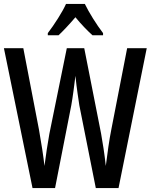

<svg xmlns="http://www.w3.org/2000/svg" viewBox="-21 -960 769 980"><path d="M728 -714 584 0H468L384 -422Q381 -443 375 -483Q369 -523 364 -573Q360 -540 354.5 -498.5Q349 -457 343 -423L260 0H145L-1 -714H98L178 -298Q187 -248 194.5 -198.5Q202 -149 206 -113Q211 -154 218 -198.5Q225 -243 231 -277L320 -714H409L495 -278Q501 -244 507.5 -202Q514 -160 519 -113Q525 -161 532 -209.5Q539 -258 547 -298L628 -714ZM412 -940Q428 -907 453.5 -866Q479 -825 505 -791V-780H451Q431 -798 408.5 -821.5Q386 -845 364 -872Q341 -845 318 -820.5Q295 -796 278 -780H223V-791Q249 -825 275.5 -867Q302 -909 316 -940Z"/></svg>

Font: Noto Sans Gujarati UI ExtraCondensed Medium
Style: Regular
Weight: 500
Width: 2
Designer: Jelle Bosma - Monotype Design Team, Universal Thirst
Foundry: Monotype Imaging Inc.
Version: Version 2.106; ttfautohint (v1.8.4.7-5d5b)